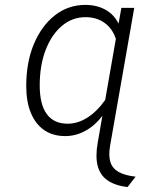

<svg xmlns="http://www.w3.org/2000/svg" viewBox="-20 -543 627 783"><path d="M500 220Q448.5 213.5 418.2 192.2Q388 171 378.2 133Q368.5 95 378.5 39L397.5 -70.5Q367.5 -31 328.2 -9.5Q289 12 246 12Q196 12 160.5 -12.2Q125 -36.5 106 -82.2Q87 -128 87 -192.5Q87 -289 118.2 -363.5Q149.5 -438 203.8 -480.5Q258 -523 328 -523Q375 -523 410.2 -503.2Q445.5 -483.5 463.5 -446.5L475 -511H527.5L429 51Q422 91.5 430.2 117.8Q438.5 144 463.8 158.2Q489 172.5 533 177.5ZM256 -38.5Q297.5 -38.5 337 -63.8Q376.5 -89 409 -135.5L452.5 -384.5Q438.5 -427 406 -450Q373.5 -473 329 -473Q274.5 -473 232.2 -437.2Q190 -401.5 166 -338.8Q142 -276 142 -195Q142 -117 170.8 -77.8Q199.5 -38.5 256 -38.5Z"/></svg>

Font: Overpass ExtraLight
Style: Italic
Weight: 250
Italic angle: -10°
Designer: Delve Withrington, Dave Bailey, Thomas Jockin
Foundry: Delve Fonts LLC
Version: Version 4.000